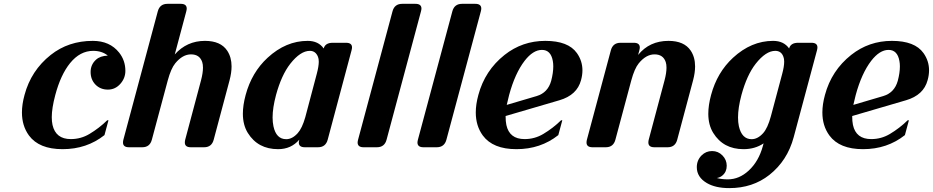

<svg xmlns="http://www.w3.org/2000/svg" viewBox="-20 -757 4796 987"><path d="M301.8 9.8Q180.7 9.8 128.9 -60.5Q92.8 -109.9 92.8 -178.7Q92.8 -220.2 106 -268.6Q139.6 -394.5 240.7 -474.6Q332 -546.9 457 -546.9Q544.4 -546.9 592.3 -486.8Q624.5 -446.3 624.5 -392.6Q624.5 -355 598.4 -325.7Q572.3 -296.4 534.7 -296.4Q495.1 -296.4 469.7 -323.2Q445.8 -348.6 445.8 -387.2Q445.8 -424.8 473.6 -450.2Q495.1 -469.7 534.2 -471.2Q504.4 -495.6 459 -495.6Q391.6 -495.6 340.3 -432.6Q292 -373 264.2 -268.6Q246.1 -200.7 246.1 -154.3Q246.1 -132.3 250 -114.7Q266.6 -42 343.8 -42Q396 -42 439.9 -68.4Q489.7 -98.1 531.2 -138.7H537.6L517.1 -62.5Q425.8 9.8 301.8 9.8Z M643.1 0Q612.3 0 612.3 -24.4Q612.3 -31.7 614.3 -39.1L791 -698.2Q801.3 -737.3 840.8 -737.3H909.2Q939.9 -737.3 939.9 -712.9Q939.9 -707.5 937.5 -698.2L878.4 -477.1Q940.4 -546.9 1033.7 -546.9Q1114.3 -546.9 1147.9 -496.6Q1170.4 -462.9 1170.4 -415.5Q1170.4 -383.3 1160.2 -344.7L1078.6 -39.1Q1068.4 0 1029.3 0H960.9Q930.2 0 930.2 -24.4Q930.2 -31.7 932.1 -39.1L1013.2 -343.3Q1023.4 -381.8 1023.4 -409.2Q1023.4 -426.3 1019.5 -438Q1006.3 -477.5 961.9 -477.5Q918.5 -477.5 880.9 -431.6Q858.9 -404.8 842.3 -343.3L760.7 -39.1Q750.5 0 711.4 0Z M1546.9 0Q1516.1 0 1516.1 -24.4Q1516.1 -29.8 1518.6 -39.1Q1476.6 9.8 1409.7 9.8Q1305.7 9.8 1253.9 -73.7Q1228.5 -114.7 1228.5 -172.4Q1228.5 -215.8 1242.7 -268.6Q1273.9 -384.8 1355.5 -460Q1449.7 -546.9 1561.5 -546.9Q1616.7 -546.9 1644 -507.8Q1651.9 -537.1 1690.4 -537.1H1758.8Q1789.6 -537.1 1789.6 -513.2Q1789.6 -507.3 1787.1 -498L1664.6 -39.1Q1654.3 0 1614.7 0ZM1549.3 -154.3Q1549.3 -154.3 1608.4 -377.4Q1618.7 -416 1618.7 -439.9Q1618.7 -455.1 1614.7 -464.8Q1602.5 -495.6 1572.8 -495.6Q1524.4 -495.6 1472.2 -429.2Q1426.8 -371.1 1398.9 -268.6Q1381.3 -202.6 1381.3 -153.3Q1381.3 -128.4 1385.7 -107.9Q1399.9 -41.5 1451.2 -41.5Q1482.4 -41.5 1510.3 -72.3Q1533.2 -97.7 1549.3 -154.3Z M1849.1 0Q1818.4 0 1818.4 -24.4Q1818.4 -29.8 1820.8 -39.1L1997.6 -698.2Q2007.8 -737.3 2047.4 -737.3H2115.7Q2146.5 -737.3 2146.5 -712.9Q2146.5 -707.5 2144 -698.2L1967.3 -39.1Q1957 0 1917.5 0Z M2156.7 0Q2126 0 2126 -24.4Q2126 -29.8 2128.4 -39.1L2305.2 -698.2Q2315.4 -737.3 2355 -737.3H2423.3Q2454.1 -737.3 2454.1 -712.9Q2454.1 -707.5 2451.7 -698.2L2274.9 -39.1Q2264.6 0 2225.1 0Z M2634.8 9.8Q2513.7 9.8 2461.9 -60.5Q2425.8 -109.9 2425.8 -178.7Q2425.8 -220.2 2439 -268.6Q2472.7 -394.5 2573.7 -474.6Q2665 -546.9 2783.2 -546.9Q2901.4 -546.9 2945.8 -483.9Q2974.1 -443.8 2974.1 -395.5Q2974.1 -371.1 2966.8 -344.7Q2946.3 -268.1 2856 -241.7L2579.1 -160.6Q2579.1 -132.8 2583 -114.7Q2598.6 -42 2676.8 -42Q2729 -42 2772.9 -68.4Q2822.8 -98.1 2864.3 -138.7H2870.6L2850.1 -62.5Q2758.8 9.8 2634.8 9.8ZM2585 -217.8 2738.8 -263.2Q2796.4 -280.3 2813.5 -341.8Q2824.2 -382.8 2824.2 -415.5Q2824.2 -430.7 2821.8 -443.8Q2811.5 -500.5 2765.9 -500.5Q2720.2 -500.5 2676.8 -444.3Q2627.4 -379.9 2597.2 -268.6Q2588.9 -236.8 2585 -217.8Z M3025.9 0Q2995.1 0 2995.1 -24.4Q2995.1 -31.7 2997.1 -39.1L3120.1 -498Q3130.4 -537.1 3169.9 -537.1H3238.3Q3269 -537.1 3269 -512.7Q3269 -507.3 3266.6 -498L3260.3 -474.6Q3318.8 -546.9 3416.5 -546.9Q3497.1 -546.9 3530.8 -496.6Q3553.2 -462.9 3553.2 -415.5Q3553.2 -383.3 3543 -344.7L3461.4 -39.1Q3451.2 0 3412.1 0H3343.8Q3313 0 3313 -24.4Q3313 -31.7 3314.9 -39.1L3396 -343.3Q3406.2 -381.8 3406.2 -409.2Q3406.2 -426.3 3402.3 -438Q3389.2 -477.5 3344.7 -477.5Q3301.3 -477.5 3263.7 -431.6Q3241.7 -404.8 3225.1 -343.3L3143.6 -39.1Q3133.3 0 3094.2 0Z M3843.8 -41.5Q3875 -41.5 3902.8 -72.3Q3926.3 -98.1 3942.9 -159.7L4001 -377.4Q4011.2 -415 4011.2 -439.9Q4011.2 -455.1 4007.3 -464.8Q3996.6 -495.6 3965.3 -495.6Q3917 -495.6 3864.7 -429.2Q3819.3 -371.1 3791.5 -268.6Q3773.9 -202.6 3773.9 -153.3Q3773.9 -128.4 3778.3 -107.9Q3793.5 -41.5 3843.8 -41.5ZM3802.2 9.8Q3698.2 9.8 3646.5 -73.7Q3621.1 -114.7 3621.1 -172.4Q3621.1 -215.8 3635.3 -268.6Q3666.5 -384.8 3748 -460Q3842.3 -546.9 3954.1 -546.9Q4009.3 -546.9 4036.6 -507.8Q4044.4 -537.1 4083 -537.1H4151.4Q4182.1 -537.1 4182.1 -513.2Q4182.1 -507.3 4179.7 -498L4060.1 -51.8Q4027.8 68.8 3935.1 142.1Q3849.1 210 3729 210Q3658.2 210 3613.8 184.1Q3562 153.8 3562 102.5Q3562 66.9 3586.4 42Q3608.9 19.5 3640.6 19.5Q3671.9 19.5 3693.8 42Q3715.8 64.5 3715.8 95.2Q3715.8 126.5 3693.8 145Q3682.1 155.3 3665 158.2Q3689.9 165 3721.7 165Q3779.8 165 3828.6 120.1Q3880.4 72.3 3901.9 -7.3L3905.3 -20Q3861.3 9.8 3802.2 9.8Z M4416.5 9.8Q4295.4 9.8 4243.7 -60.5Q4207.5 -109.9 4207.5 -178.7Q4207.5 -220.2 4220.7 -268.6Q4254.4 -394.5 4355.5 -474.6Q4446.8 -546.9 4564.9 -546.9Q4683.1 -546.9 4727.5 -483.9Q4755.9 -443.8 4755.9 -395.5Q4755.9 -371.1 4748.5 -344.7Q4728 -268.1 4637.7 -241.7L4360.8 -160.6Q4360.8 -132.8 4364.7 -114.7Q4380.4 -42 4458.5 -42Q4510.7 -42 4554.7 -68.4Q4604.5 -98.1 4646 -138.7H4652.3L4631.8 -62.5Q4540.5 9.8 4416.5 9.8ZM4366.7 -217.8 4520.5 -263.2Q4578.1 -280.3 4595.2 -341.8Q4606 -382.8 4606 -415.5Q4606 -430.7 4603.5 -443.8Q4593.3 -500.5 4547.6 -500.5Q4502 -500.5 4458.5 -444.3Q4409.2 -379.9 4378.9 -268.6Q4370.6 -236.8 4366.7 -217.8Z"/></svg>

Font: Cursive Sans
Style: Bold
Weight: 700
Italic angle: -15°
Designer: Wojciech Kalinowski "wmk69" (wmk69@o2.pl)
Foundry: Wojciech Kalinowski "wmk69" (wmk69@o2.pl)
Version: Wersja 3.1.0; 2022-02-18